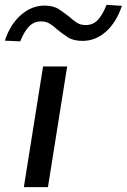

<svg xmlns="http://www.w3.org/2000/svg" viewBox="-24 -769 521 789"><path d="M74 0 153 -496H252L173 0ZM59 -599 -4 -602Q18 -669 62 -707.5Q106 -746 159 -746Q196 -746 219 -730.5Q242 -715 262 -699Q276 -686 291.5 -676Q307 -666 328 -666Q357 -666 376.5 -685.5Q396 -705 414 -749L477 -745Q454 -677 411.5 -639Q369 -601 315 -601Q277 -601 254.5 -616Q232 -631 212 -647Q197 -661 181.5 -671Q166 -681 144 -681Q116 -681 96 -661Q76 -641 59 -599Z"/></svg>

Font: Nunito Sans 7pt Expanded
Style: Italic
Weight: 400
Width: 7
Italic angle: -9°
Designer: Vernon Adams
Foundry: Vernon Adams
Version: Version 3.101;gftools[0.9.27]